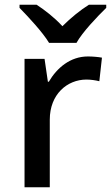

<svg xmlns="http://www.w3.org/2000/svg" viewBox="-20 -786 466 806"><path d="M186 -606H301C326 -651 388 -716 426 -753V-766H353C318 -744 278 -712 242 -676C209 -712 169 -743 134 -766H62V-753C99 -715 159 -651 186 -606ZM349 -549C275 -549 219 -501 185 -443H181L167 -539H83V0H189V-284C189 -390 262 -452 343 -452C360 -452 382 -449 397 -445L408 -544C392 -547 368 -549 349 -549Z"/></svg>

Font: Noto Sans Hanifi Rohingya Medium
Style: Regular
Weight: 500
Designer: Monotype Design Team and DaltonMaag
Foundry: Google LLC
Version: Version 2.102